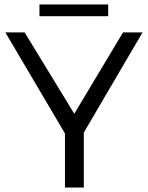

<svg xmlns="http://www.w3.org/2000/svg" viewBox="-20 -846 667 866"><path d="M468 -826H158V-773H468ZM623 -700H535L315 -333L91 -700H4L273 -244V0H358V-248Z"/></svg>

Font: Juman Normal
Style: Regular
Weight: 300
Designer: Bandar Raffah (Arabic) Julieta Ulanovsky (Latin)
Foundry: Caramella
Version: Version 5.022;PS 005.022;hotconv 1.0.88;makeotf.lib2.5.64775